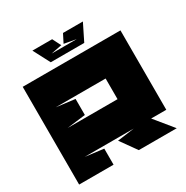

<svg xmlns="http://www.w3.org/2000/svg" viewBox="-178 -938 1054 1087"><g transform="rotate(-30 349.5 -394.5)"><path d="M460 -445V-310H134L255 -325V-430L134 -445H460ZM456 -120 345 -105 420 0H668L570 -120H669V-639C459 -639 240 -639 30 -639V0H255V-105L135 -120H456ZM337 -734 309 -789H180L237 -680H456L510 -789H380L352 -734L430 -720H266Z"/></g></svg>

Font: Banana Brick
Style: Regular
Weight: 400
Designer: artmaker
Foundry: artmaker
Version: Version 4.000 2011 initial release